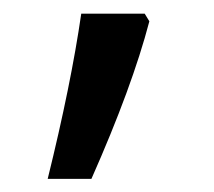

<svg xmlns="http://www.w3.org/2000/svg" viewBox="-20 -139 318 285"><path d="M194.8 -118.7 201.7 -107.4Q176.3 -10.3 115.7 126.5H50.8Q85.4 -13.7 100.6 -118.7Z"/></svg>

Font: Noto Sans Kannada
Style: Regular
Weight: 400
Designer: Monotype Design team
Foundry: Monotype Imaging Inc.
Version: Version 1.00